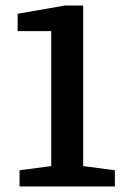

<svg xmlns="http://www.w3.org/2000/svg" viewBox="-20 -677 456 697"><path d="M51 0V-59L166 -74V-564H44V-627L216 -657H282V-74L397 -59V0Z"/></svg>

Font: Faustina Light SemiBold
Style: Regular
Weight: 600
Version: Version 1.200